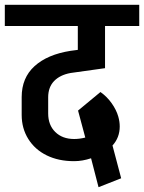

<svg xmlns="http://www.w3.org/2000/svg" viewBox="-55 -665 598 797"><path d="M238 -362Q194 -354 169.5 -328.5Q145 -303 145 -261V-194Q145 -146 174.5 -117Q204 -88 253 -88Q275 -88 299 -94L269 -206L362 -283Q389 -264 408.5 -236.5Q428 -209 436 -181Q442 -160 442 -140Q442 -94 412 -61L448 75L354 112L323 -8Q287 4 253 4H252Q188 4 139 -20Q90 -44 62.5 -88Q35 -132 35 -188V-262Q35 -342 88.5 -390.5Q142 -439 238 -454L268 -458V-557H-35V-645H523V-557H381V-382Z"/></svg>

Font: Akshar Medium
Style: Regular
Weight: 500
Designer: Tall Chai
Foundry: Tall Chai
Version: Version 1.000